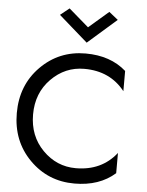

<svg xmlns="http://www.w3.org/2000/svg" viewBox="-62 -1000 809 1059"><g transform="rotate(5 342.5 -470.0)"><path d="M390 -855 500 -950 550 -910 390 -770 230 -910 280 -950ZM390 -75Q533 -75 615 -179V-67Q528 10 390 10Q243 10 141.5 -92.5Q40 -195 40 -350Q40 -505 141.5 -607.5Q243 -710 390 -710Q528 -710 615 -633V-521Q533 -625 390 -625Q284 -625 207 -547Q130 -469 130 -350Q130 -231 207 -153Q284 -75 390 -75Z"/></g></svg>

Font: renner_400book
Style: Book
Weight: 400
Version: Version 003.000 ; ttfautohint (v0.97) -l 8 -r 50 -G 200 -x 1